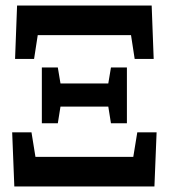

<svg xmlns="http://www.w3.org/2000/svg" viewBox="-20 -677 613 697"><path d="M32 0H540.6L548.5 -196.7H478.4L446.3 0L507.1 -107.5H65.6L126.1 0L94.3 -196.7H24.2L32 0ZM131.9 -229.4H189.9L204.9 -323.6V-342.2L189.9 -432H131.9V-229.4ZM172.6 -289.9H399.7V-373.9H172.6V-289.9ZM382.8 -229.4H440.7V-432H382.8L367.8 -342.2V-323.6L382.8 -229.4ZM34.7 -463.1H103.7L133.6 -657L75.6 -549.5H497.1L439.1 -657L468.9 -463.1H537.9L530.6 -657H42L34.7 -463.1Z"/></svg>

Font: Source Serif Variable
Style: Regular
Weight: 389
Designer: Frank Grießhammer
Foundry: Adobe Systems Incorporated
Version: Version 3.001;hotconv 1.0.111;makeotfexe 2.5.65597